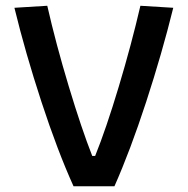

<svg xmlns="http://www.w3.org/2000/svg" viewBox="-20 -646 651 666"><path d="M30 -619 144 -626Q174 -494 218.5 -346.5Q263 -199 300 -105H310Q348 -199 392 -345.5Q436 -492 467 -626L581 -619Q542 -461 487 -292.5Q432 -124 377 0H235Q179 -124 123.5 -293.5Q68 -463 30 -619Z"/></svg>

Font: Athiti SemiBold
Style: Regular
Weight: 600
Designer: CadsonDemak Team
Foundry: CadsonDemak
Version: Version 1.033